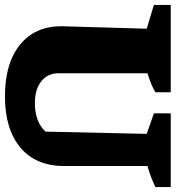

<svg xmlns="http://www.w3.org/2000/svg" viewBox="7 -710 710 776"><g transform="rotate(90 362.0 -322.0)"><path d="M364 13Q229 13 154.5 -48Q80 -109 80 -215L90 -560L-6 -589V-657H347V-595Q330 -585 312.5 -578Q295 -571 270 -563V-204Q270 -160 302.5 -134Q335 -108 391 -108Q427 -108 456.5 -118.5Q486 -129 506 -151L515 -560L432 -589V-657H730V-595Q709 -585 688 -577Q667 -569 645 -563V-226Q645 -112 570.5 -49.5Q496 13 364 13Z"/></g></svg>

Font: Piazzolla SC ExtraBold
Style: Regular
Weight: 800
Designer: Juan Pablo del Peral
Foundry: Huerta Tipografica
Version: Version 1.330